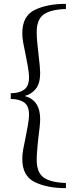

<svg xmlns="http://www.w3.org/2000/svg" viewBox="-20 -764 395 999"><path d="M96 63Q96 40 100.5 14Q105 -12 114 -53Q120 -83 125.5 -114.5Q131 -146 131 -168Q131 -213 105.5 -231Q80 -249 36 -249V-279Q80 -279 105.5 -297.5Q131 -316 131 -361Q131 -383 125.5 -414.5Q120 -446 114 -476Q105 -518 100.5 -543Q96 -568 96 -591Q96 -681 161 -712.5Q226 -744 323 -744V-717Q246 -715 208.5 -689.5Q171 -664 171 -596Q171 -571 174 -541.5Q177 -512 178 -503L181 -476Q189 -410 189 -385Q189 -330 166.5 -302Q144 -274 110 -265V-264Q189 -242 189 -144Q189 -116 179 -42L176 -12Q175 -1 173 23.5Q171 48 171 67Q171 135 208.5 160.5Q246 186 323 188V215Q226 215 161 183.5Q96 152 96 63Z"/></svg>

Font: Ibarra Real Nova
Style: Regular
Weight: 400
Designer: Jose Maria Ribagorda & Octavio Pardo
Foundry: Jose Maria Ribagorda
Version: Version 1.014